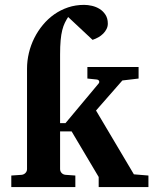

<svg xmlns="http://www.w3.org/2000/svg" viewBox="-20 -760 632 780"><path d="M380.9 0V-41L271 -226.1H224.1V-73.2Q224.1 -64 230.2 -57.4Q236.3 -50.8 246.1 -49.8L286.1 -46.9V0H25.9V-46.9L67.9 -49.8Q77.1 -50.8 83.5 -57.4Q89.8 -64 89.8 -73.2V-481Q89.8 -513.2 97.4 -544.9Q105 -576.7 119.4 -605.5Q133.8 -634.3 154.3 -658.9Q174.8 -683.6 200.4 -701.7Q226.1 -719.7 256.6 -730Q287.1 -740.2 321.8 -740.2Q336.9 -740.2 353.8 -736.3Q370.6 -732.4 384.8 -723.6Q398.9 -714.8 408.4 -700.2Q418 -685.5 418 -664.1Q418 -652.3 412.8 -642.1Q407.7 -631.8 399.2 -623.3Q390.6 -614.7 379.4 -608.4Q368.2 -602.1 356 -598.1L256.8 -690.9Q249.5 -679.7 243.4 -667.2Q237.3 -654.8 232.9 -637.5Q228.5 -620.1 226.3 -596.2Q224.1 -572.3 224.1 -538.1V-259.8H246.1L379.9 -419.9Q384.8 -425.3 382.6 -430.7Q380.4 -436 373 -437L335 -440.9V-487.8H543V-440.9L477.1 -433.1L370.1 -311L523.9 -51.8L583 -46.9V0Z"/></svg>

Font: Charis SIL Afr
Style: Bold
Weight: 700
Foundry: SIL International
Version: Version 5.000